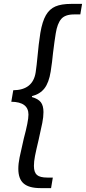

<svg xmlns="http://www.w3.org/2000/svg" viewBox="-20 -798 441 985"><path d="M74 68Q74 41 80.5 9.5Q87 -22 102 -87Q126 -176 126 -210Q126 -275 38 -276L48 -335Q149 -336 163 -427Q166 -446 168 -465.5Q170 -485 172 -504Q178 -572 187 -629Q197 -688 215.5 -720Q234 -752 264.5 -765Q295 -778 344 -778H401L392 -724H360Q314 -724 294 -700.5Q274 -677 266 -627Q260 -591 252 -526Q248 -482 240 -431Q231 -374 208 -344.5Q185 -315 144 -305V-300Q176 -291 189.5 -273.5Q203 -256 203 -223Q203 -198 197 -167.5Q191 -137 178 -80Q165 -26 159.5 2.5Q154 31 154 53Q154 86 169.5 99.5Q185 113 223 113H251L242 167H187Q129 167 101.5 143.5Q74 120 74 68Z"/></svg>

Font: Nebula Sans Medium
Style: Regular
Weight: 500
Italic angle: -9°
Designer: Paul D. Hunt for Adobe (as Source Sans)
Foundry: Nebula Entertainment & Broadcasting LLC
Version: Version 1.010